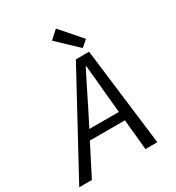

<svg xmlns="http://www.w3.org/2000/svg" viewBox="-226 -995 1029 1120"><g transform="rotate(-30 288.5 -435.0)"><path d="M256 -379 198 -265H397L386 -377Q383 -412 376.5 -484Q370 -556 366 -591H362Q326 -521 256 -379ZM-23 0 333 -656H422L503 0H423L403 -205H167L62 0ZM401 -693 267 -820 322 -870 444 -730Z"/></g></svg>

Font: TypoPRO Source Code Pro
Style: Italic
Weight: 400
Italic angle: -11°
Monospace: yes
Designer: Paul D. Hunt, Teo Tuominen
Foundry: Adobe Systems Incorporated
Version: Version 1.030;PS 1.0;hotconv 1.0.84;makeotf.lib2.5.63406